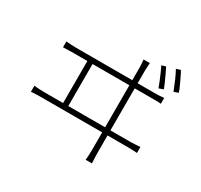

<svg xmlns="http://www.w3.org/2000/svg" viewBox="-169 -1032 1338 1278"><g transform="rotate(30 500.0 -393.5)"><path d="M780 -782Q789 -766 800.5 -740.5Q812 -715 824 -689Q836 -663 843 -642L809 -630Q802 -651 791 -677Q780 -703 769 -728.5Q758 -754 748 -772ZM877 -811Q887 -794 898.5 -769.5Q910 -745 922 -719.5Q934 -694 941 -672L907 -660Q894 -694 876.5 -734.5Q859 -775 844 -801ZM675 -747Q674 -728 673 -709.5Q672 -691 672 -683Q672 -678 672 -644Q672 -610 672 -557Q672 -504 672 -442.5Q672 -381 672 -318.5Q672 -256 672 -202.5Q672 -149 672 -114Q672 -79 672 -71Q672 -63 672.5 -36Q673 -9 675 24H627Q630 -10 630.5 -36Q631 -62 631 -69Q631 -77 631 -112.5Q631 -148 631 -202Q631 -256 631 -318Q631 -380 631 -442.5Q631 -505 631 -557.5Q631 -610 631 -644Q631 -678 631 -683Q631 -694 630 -712Q629 -730 627 -747ZM308 -210V-566H348V-210ZM85 -232Q107 -230 126.5 -229Q146 -228 165 -228H826Q845 -228 863 -229.5Q881 -231 900 -232V-186Q881 -188 859.5 -188.5Q838 -189 826 -189H165Q146 -189 127 -188.5Q108 -188 85 -186ZM122 -594Q143 -592 163 -591Q183 -590 202 -590H799Q820 -590 837.5 -591Q855 -592 874 -594V-549Q855 -551 833.5 -551Q812 -551 799 -551H202Q183 -551 163.5 -550.5Q144 -550 122 -549Z"/></g></svg>

Font: Noto Sans KR ExtraLight
Style: Regular
Weight: 250
Designer: Ryoko NISHIZUKA  (kana, bopomofo & ideographs); Paul D. Hunt (Latin, Greek & Cyrillic); Sandoll Communications , Soo-you
Foundry: Adobe
Version: Version 2.004-H2;hotconv 1.0.118;makeotfexe 2.5.65603